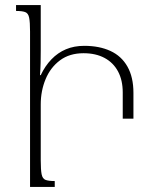

<svg xmlns="http://www.w3.org/2000/svg" viewBox="-20 -734 600 754"><path d="M140 -324V-104Q140 -67 143.5 -49.5Q147 -32 159 -27.5Q171 -23 195 -23V0H98V-610Q98 -647 94.5 -664.5Q91 -682 79 -686.5Q67 -691 43 -691V-714H140V-536Q140 -512 139.5 -487.5Q139 -463 137 -439H140Q157 -475 182 -501Q207 -527 239 -540.5Q271 -554 311 -554Q370 -554 413.5 -534Q457 -514 480.5 -472.5Q504 -431 504 -369V-268H462V-371Q462 -419 443.5 -453.5Q425 -488 390.5 -506.5Q356 -525 308 -525Q253 -525 215.5 -497Q178 -469 159 -423Q140 -377 140 -324Z"/></svg>

Font: Noto Serif Armenian ExtraLight
Style: Regular
Weight: 250
Version: Version 2.007